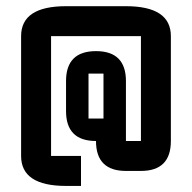

<svg xmlns="http://www.w3.org/2000/svg" viewBox="-20 -655 626 626"><path d="M195.3 -293V-390.6Q195.3 -488.3 293 -488.3Q390.6 -488.3 390.6 -390.6V-195.3H439.5V-537.1H146.5V-146.5H244.1V-48.8H195.3Q48.8 -48.8 48.8 -146.5V-537.1Q48.8 -634.8 195.3 -634.8H390.6Q537.1 -634.8 537.1 -537.1V-195.3Q537.1 -97.7 439.5 -97.7H390.6Q293 -97.7 293 -195.3Q195.3 -195.3 195.3 -293ZM268.6 -415V-268.6H317.4V-415Z"/></svg>

Font: BabelStone Runic Beagnoth
Style: Regular
Weight: 400
Designer: Andrew West
Foundry: BabelStone
Version: Version 7.004;November 9, 2023